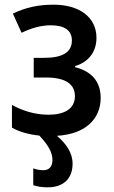

<svg xmlns="http://www.w3.org/2000/svg" viewBox="-20 -571 489 820"><path d="M290 128C290 81 262 42 223 9C347 2 410 -65 410 -153C410 -228 365 -268 301 -284V-289C356 -305 392 -348 392 -409C392 -500 316 -551 209 -551C143 -551 89 -539 35 -513L72 -431C114 -451 155 -463 197 -463C256 -463 287 -441 287 -398C287 -346 244 -324 169 -324H124V-240H176C261 -240 300 -211 300 -160C300 -105 253 -81 187 -81C126 -81 72 -100 31 -123V-26C62 -8 101 3 148 8C187 50 204 80 204 113C204 141 189 156 165 156C149 156 132 152 122 148V220C140 226 160 229 184 229C252 229 290 191 290 128Z"/></svg>

Font: Noto Sans UI SemiCondensed Medium
Style: Regular
Weight: 500
Width: 4
Designer: Monotype Design Team
Foundry: Monotype Imaging Inc.
Version: Version 1.901